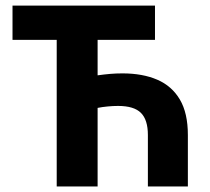

<svg xmlns="http://www.w3.org/2000/svg" viewBox="-20 -672 758 692"><path d="M184.4 0V-528.2H25.1V-651.8H538.6V-528.2H331.8V-400.5Q355.7 -403.8 377.2 -405.7Q398.7 -407.5 421.5 -407.5Q494.2 -407.5 546.9 -384.7Q599.6 -361.9 628.3 -313.2Q657.1 -264.4 657.1 -185.5V0H513V-185.5Q513 -240.1 488 -265.1Q463 -290.2 405.5 -290.2Q387 -290.2 367.9 -288.3Q348.7 -286.5 331.8 -283.1V0Z"/></svg>

Font: Source Sans 3 VF
Style: Regular
Weight: 200
Designer: Paul D. Hunt
Foundry: Adobe
Version: Version 3.046;hotconv 1.0.118;makeotfexe 2.5.65603